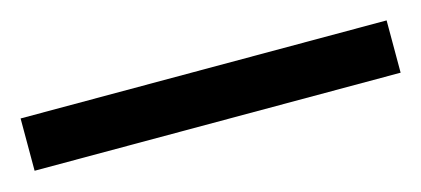

<svg xmlns="http://www.w3.org/2000/svg" viewBox="-27 9 498 227"><g transform="rotate(-15 222.0 122.0)"><path d="M446 154V90H-2V154Z"/></g></svg>

Font: Noto Sans Sinhala UI
Style: Regular
Weight: 400
Designer: Jelle Bosma - Monotype Design Team
Foundry: Monotype Imaging Inc.
Version: Version 2.006